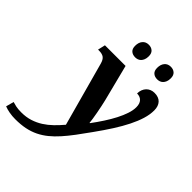

<svg xmlns="http://www.w3.org/2000/svg" viewBox="-435 -897 1288 1288"><g transform="rotate(45 209.0 -253.5)"><path d="M78.1 -430.2Q69.8 -460 54 -471.4Q38.1 -482.9 8.8 -482.9H-1L11.2 -536.1H207L272.9 -276.9Q277.8 -257.3 283.2 -231.2Q288.6 -205.1 293.5 -179Q298.3 -152.8 301.8 -130.1Q305.2 -107.4 306.2 -95.2H309.1Q338.9 -135.3 365.2 -175.8Q391.6 -216.3 411.4 -254.6Q431.2 -293 442.6 -327.6Q454.1 -362.3 454.1 -391.1Q454.1 -424.8 437.7 -442.4Q421.4 -460 392.1 -460Q392.1 -479.5 398.2 -495.4Q404.3 -511.2 415 -522.5Q425.8 -533.7 440.4 -539.8Q455.1 -545.9 472.2 -545.9Q512.7 -545.9 533.4 -523.4Q554.2 -501 554.2 -460.9Q554.2 -421.9 541 -378.4Q527.8 -335 503.4 -286.1Q479 -237.3 444.1 -182.6Q409.2 -127.9 365.2 -66.9Q329.1 -16.1 297.4 26.4Q265.6 68.8 235.1 103Q204.6 137.2 173.1 162.8Q141.6 188.5 106.2 205.8Q70.8 223.1 29.1 231.7Q-12.7 240.2 -64 240.2Q-92.8 240.2 -119.9 235.4Q-147 230.5 -168 222.2L-152.8 166Q-141.1 169.9 -119.9 174.6Q-98.6 179.2 -67.9 179.2Q-22 179.2 16.1 167Q54.2 154.8 86.7 134Q119.1 113.3 147.7 85.4Q176.3 57.6 203.1 25.9ZM271.5 -691.9Q271.5 -672.4 266.1 -659.2Q260.7 -646 252.4 -637.7Q244.1 -629.4 233.4 -625.7Q222.7 -622.1 211.9 -622.1Q187 -622.1 171.9 -635.5Q156.7 -648.9 156.7 -676.8Q156.7 -709 172.9 -728Q189 -747.1 216.8 -747.1Q240.7 -747.1 256.1 -733.4Q271.5 -719.7 271.5 -691.9ZM480.5 -691.9Q480.5 -672.4 475.1 -659.2Q469.7 -646 461.4 -637.7Q453.1 -629.4 442.4 -625.7Q431.6 -622.1 420.9 -622.1Q396 -622.1 380.9 -635.5Q365.7 -648.9 365.7 -676.8Q365.7 -709 381.8 -728Q397.9 -747.1 425.8 -747.1Q449.7 -747.1 465.1 -733.4Q480.5 -719.7 480.5 -691.9Z"/></g></svg>

Font: Droid Serif
Style: Bold Italic
Weight: 700
Italic angle: -12°
Designer: Monotype Design team
Foundry: Monotype Imaging Inc.
Version: Version 1.03